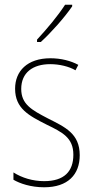

<svg xmlns="http://www.w3.org/2000/svg" viewBox="-20 -784 396 814"><path d="M286 -757V-764H256C224 -715 182 -665 137 -616V-606H153C196 -645 253 -709 286 -757ZM318 -126C318 -218 256 -245 183 -282C114 -318 70 -342 70 -407C70 -476 119 -512 193 -512C232 -512 273 -502 300 -486L312 -509C281 -526 239 -537 194 -537C95 -537 44 -482 44 -408C44 -324 102 -294 177 -256C245 -223 291 -200 291 -128C291 -57 252 -16 167 -16C119 -16 73 -30 37 -53V-22C64 -6 111 10 167 10C268 10 318 -44 318 -126Z"/></svg>

Font: Noto Sans Thai Looped Condensed Thin
Style: Regular
Weight: 100
Width: 3
Designer: Sasikarn Vongin, Ben Mitchell
Foundry: The Fontpad Ltd
Version: Version 1.001